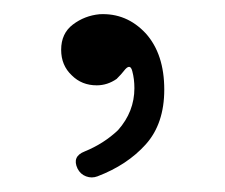

<svg xmlns="http://www.w3.org/2000/svg" viewBox="-20 -110 317 270"><path d="M89 127Q81 110 99 103Q126 92 146 73Q169 47 169 14Q169 1 166 -10Q163 -22 154 -10Q151 -6 144 1Q131 10 116 10Q95 10 81 -4Q66 -18 66 -40Q66 -63 82.5 -75.5Q99 -88 120 -90Q158 -92 185 -63Q211 -34 211 16Q211 64 185 93Q159 122 117 138Q109 141 101 138Q93 135 89 127Z"/></svg>

Font: Higure Gothic
Style: Regular
Weight: 400
Designer: Yoshimichi Ohira
Foundry: Positype
Version: Version 1.000